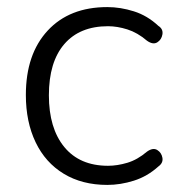

<svg xmlns="http://www.w3.org/2000/svg" viewBox="-20 -514 508 542"><path d="M283 8Q212 8 160 -23.5Q108 -55 80.5 -112.5Q53 -170 53 -246Q53 -361 114.5 -427.5Q176 -494 283 -494Q320 -494 358 -482Q396 -470 427 -441Q441 -432 438.5 -417Q436 -402 424 -394.5Q412 -387 395 -399Q368 -422 339.5 -431Q311 -440 285 -440Q205 -440 161.5 -389.5Q118 -339 118 -245Q118 -152 161.5 -99Q205 -46 285 -46Q311 -46 339.5 -54.5Q368 -63 395 -86Q412 -98 424 -90.5Q436 -83 438.5 -68.5Q441 -54 427 -44Q396 -16 358 -4Q320 8 283 8Z"/></svg>

Font: Chiron GoRound TC L
Style: Regular
Weight: 300
Designer: Ryoko NISHIZUKA 西塚涼子 (kana, bopomofo & ideographs); Paul D. Hunt (Latin, Greek & Cyrillic); Sandoll Communications 산돌커뮤니
Foundry: Adobe
Version: Version 1.000;hotconv 1.1.1;makeotfexe 2.6.0